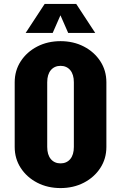

<svg xmlns="http://www.w3.org/2000/svg" viewBox="-20 -945 618 980"><path d="M357 -194V-527H523V-194ZM55 -194V-527H221V-194ZM523 -525H357Q357 -565 338.5 -587Q320 -609 288 -609V-735Q355 -735 408 -707.5Q461 -680 492 -632.5Q523 -585 523 -525ZM55 -525Q55 -585 86 -632.5Q117 -680 170 -707.5Q223 -735 290 -735V-609Q258 -609 239.5 -587Q221 -565 221 -525ZM523 -195Q523 -135 492 -87.5Q461 -40 408 -12.5Q355 15 288 15V-111Q320 -111 338.5 -133Q357 -155 357 -195ZM55 -195H221Q221 -155 239.5 -133Q258 -111 290 -111V15Q223 15 170 -12.5Q117 -40 86 -87.5Q55 -135 55 -195ZM208 -925H314L249 -777H111ZM369 -925 466 -777H328L263 -925Z"/></svg>

Font: Akshar Light
Style: Regular
Weight: 300
Designer: Tall Chai
Foundry: Tall Chai
Version: Version 1.100